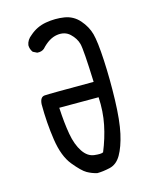

<svg xmlns="http://www.w3.org/2000/svg" viewBox="-114 -838 727 907"><g transform="rotate(-15 250.0 -385.0)"><path d="M248 -7.8Q222.7 -13.7 200.2 -26.4Q177.7 -39.1 140.6 -84.5Q103.5 -129.9 90.8 -214.8Q78.1 -299.8 78.1 -389.6Q80.1 -424.8 102.5 -426.8Q125 -428.7 342.8 -428.7Q336.9 -588.9 329.1 -617.7Q321.3 -646.5 296.4 -669.9Q271.5 -693.4 232.4 -687.5Q193.4 -681.6 156.2 -640.6Q142.6 -628.9 121.1 -630.9L101.6 -640.6Q89.8 -656.2 89.8 -675.8Q93.8 -701.2 117.2 -718.8Q152.3 -750 198.2 -757.8Q244.1 -765.6 287.6 -758.8Q331.1 -752 360.4 -718.8Q389.6 -685.5 400.4 -646.5Q411.1 -607.4 416 -514.2Q420.9 -420.9 418 -320.3Q415 -219.7 401.4 -158.7Q387.7 -97.7 366.2 -60.5Q344.7 -23.4 310.1 -15.6Q275.4 -7.8 248 -7.8ZM299.8 -95.7Q325.2 -157.2 337.9 -219.7Q350.6 -282.2 346.7 -352.5H154.3Q158.2 -276.4 168 -221.7Q177.7 -167 200.7 -132.3Q223.6 -97.7 256.3 -93.8Q289.1 -89.8 299.8 -95.7Z"/></g></svg>

Font: JasonHandwriting2
Style: Regular
Weight: 400
Version: Version 1.05.10